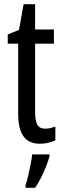

<svg xmlns="http://www.w3.org/2000/svg" viewBox="-20 -678 299 919"><path d="M197 -62Q209 -62 221 -65Q233 -68 245 -72V-6Q229 1 211 5.5Q193 10 170 10Q135 10 112 -6Q89 -22 78 -53.5Q67 -85 67 -133V-469H17V-513L71 -535L93 -658H148V-537H238V-469H148V-143Q148 -103 158 -82.5Q168 -62 197 -62ZM217 71Q210 95 199 122.5Q188 150 175 175.5Q162 201 148 221H102V210Q108 192 114.5 164.5Q121 137 126.5 109Q132 81 134 61H217Z"/></svg>

Font: Noto Sans Thai ExtraCondensed
Style: Regular
Weight: 400
Width: 2
Designer: Monotype Design Team
Foundry: Monotype Imaging Inc.
Version: Version 2.002